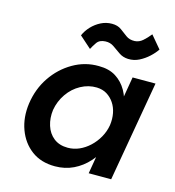

<svg xmlns="http://www.w3.org/2000/svg" viewBox="-102 -754 775 850"><g transform="rotate(15 285.5 -329.0)"><path d="M457 -460 379 0H482L562 -460ZM44 -230Q35 -165 55 -110.5Q75 -56 118.5 -23.5Q162 9 226 9Q272 9 310.5 -9.5Q349 -28 378.5 -61Q408 -94 427.5 -137.5Q447 -181 453 -230Q459 -277 453.5 -320Q448 -363 429 -396.5Q410 -430 378.5 -450Q347 -470 300 -470Q237 -471 182 -439Q127 -407 90.5 -353Q54 -299 44 -230ZM154 -230Q161 -271 184.5 -305Q208 -339 243 -358Q278 -377 316 -376Q343 -375 362.5 -363Q382 -351 395.5 -331Q409 -311 414 -285Q419 -259 415 -230Q410 -200 395 -173.5Q380 -147 358.5 -127Q337 -107 312 -96Q287 -85 260 -85Q221 -85 195.5 -105Q170 -125 159.5 -158.5Q149 -192 154 -230ZM188 -581 242 -533Q249 -547 261 -564.5Q273 -582 300 -583Q322 -584 339 -572Q356 -560 374 -547.5Q392 -535 416 -534Q443 -533 466.5 -545Q490 -557 509 -574.5Q528 -592 540 -610L492 -667Q477 -648 460.5 -633.5Q444 -619 424 -618Q400 -617 384 -629Q368 -641 351 -653.5Q334 -666 308 -666Q281 -666 257.5 -654Q234 -642 216 -623Q198 -604 188 -581Z"/></g></svg>

Font: Jost Medium
Style: Italic
Weight: 500
Italic angle: -5°
Version: Version 3.710